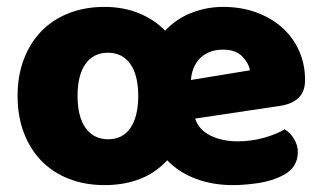

<svg xmlns="http://www.w3.org/2000/svg" viewBox="-20 -521 936 557"><path d="M655 16Q598 16 549 -2Q500 -20 465 -56Q399 16 283 16Q227 16 180.5 -2Q134 -20 101 -53.5Q68 -87 49.5 -135Q31 -183 31 -243Q31 -302 49.5 -350Q68 -398 101 -431.5Q134 -465 180.5 -483Q227 -501 283 -501Q337 -501 382 -483Q427 -465 459 -432Q492 -467 536 -484Q580 -501 627 -501Q680 -501 723.5 -485Q767 -469 798.5 -441Q830 -413 847.5 -374Q865 -335 865 -289Q865 -255 846 -237Q827 -219 793 -214L546 -177Q557 -144 591 -127.5Q625 -111 669 -111Q710 -111 746.5 -121.5Q783 -132 806 -146Q822 -136 833 -118Q844 -100 844 -80Q844 -35 802 -13Q770 4 730 10Q690 16 655 16ZM205 -243Q205 -182 228.5 -149.5Q252 -117 294 -117Q336 -117 358.5 -150Q381 -183 381 -243Q381 -303 358 -335.5Q335 -368 293 -368Q251 -368 228 -335.5Q205 -303 205 -243ZM627 -377Q603 -377 585.5 -369Q568 -361 557 -348.5Q546 -336 540.5 -320.5Q535 -305 534 -289L705 -317Q702 -337 683 -357Q664 -377 627 -377Z"/></svg>

Font: Baloo Tamma
Style: Regular
Weight: 400
Designer: Divya Kowshik and Ek Type
Foundry: Ek Type
Version: Version 1.007;PS 1.000;hotconv 1.0.88;makeotf.lib2.5.647800